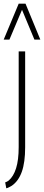

<svg xmlns="http://www.w3.org/2000/svg" viewBox="-52 -810 238 1038"><path d="M84 -14Q84 68 66 118.5Q48 169 12 194Q5 198 -2.5 202Q-10 206 -18 208L-24 176Q-14 173 -5 166Q21 144 35 99.5Q49 55 49 -15V-532H84ZM-32 -596 49 -790H86L166 -596H134L67 -757L-1 -596Z"/></svg>

Font: Georama Condensed ExtraLight
Style: Regular
Weight: 200
Width: 3
Designer: Jean-Baptiste Levee
Foundry: Production Type
Version: Version 1.000